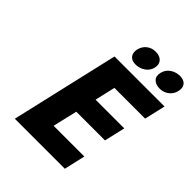

<svg xmlns="http://www.w3.org/2000/svg" viewBox="-251 -1057 1197 1197"><g transform="rotate(45 348.0 -458.5)"><path d="M563 -140 531 0H90L255 -714H696L664 -575H393L362 -440H615L583 -302H330L292 -140ZM382 -771Q349 -771 333 -791Q317 -811 324 -844Q332 -878 357 -897.5Q382 -917 416 -917Q452 -917 470.5 -897Q489 -877 482 -844Q475 -811 446.5 -791Q418 -771 382 -771ZM689 -844Q682 -811 655.5 -791Q629 -771 596 -771Q560 -771 541 -790.5Q522 -810 530 -844Q538 -878 566 -897.5Q594 -917 630 -917Q664 -917 680.5 -897.5Q697 -878 689 -844Z"/></g></svg>

Font: Passageway
Style: BdIt
Weight: 700
Foundry: Ascender Corporation
Version: Version 1.11